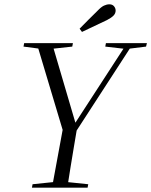

<svg xmlns="http://www.w3.org/2000/svg" viewBox="-20 -870 701 890"><path d="M89 -654 92 -670H318L315 -654L205 -642H181ZM128 0 131 -16 247 -28H273L389 -16L386 0ZM288 -209 150 -670H221L331 -296H326L328 -299L569 -670H598L299 -209ZM221 0 275 -293H340Q329 -229 321.5 -183Q314 -137 307 -95Q300 -53 292 0ZM468 -654 471 -670H661L657 -654L576 -644H555ZM349 -737Q369 -758 390 -778.5Q411 -799 431 -819Q449 -838 462 -844Q475 -850 487 -850Q501 -850 508.5 -841Q516 -832 516 -821Q516 -808 506.5 -798Q497 -788 476 -777Q447 -763 418 -749.5Q389 -736 360 -722Z"/></svg>

Font: Source Serif 4 60pt
Style: Italic
Weight: 400
Italic angle: -12°
Version: Version 4.004;hotconv 1.0.116;makeotfexe 2.5.65601